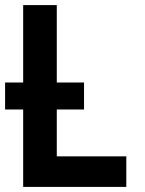

<svg xmlns="http://www.w3.org/2000/svg" viewBox="-20 -734 570 754"><path d="M71 0V-304H0V-410H71V-714H203V-410H310V-304H203V-120H476V0Z"/></svg>

Font: Noto Sans Mono Condensed
Style: Bold
Weight: 700
Width: 3
Designer: Monotype Design Team
Foundry: Monotype Imaging Inc.
Version: Version 2.014